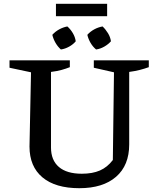

<svg xmlns="http://www.w3.org/2000/svg" viewBox="-20 -978 816 1009"><path d="M397 11Q271 11 203 -46Q135 -103 135 -208L143 -598L30 -622V-661H347V-625Q327 -617 303.5 -610.5Q280 -604 248 -600V-203Q248 -136 289.5 -100.5Q331 -65 410 -65Q466 -65 505 -82Q544 -99 573 -137L579 -598L473 -622V-661H762V-625Q740 -617 714.5 -610.5Q689 -604 659 -600V-219Q659 -109 590 -49Q521 11 397 11ZM334 -839Q351 -824 363 -803.5Q375 -783 378 -761Q365 -745 343.5 -733Q322 -721 300 -718Q284 -732 272 -752.5Q260 -773 255 -795Q270 -812 291 -823.5Q312 -835 334 -839ZM519 -839Q535 -824 547.5 -803.5Q560 -783 563 -761Q549 -745 528 -733Q507 -721 485 -718Q468 -732 456 -752.5Q444 -773 439 -795Q454 -812 475 -823.5Q496 -835 519 -839ZM274 -893V-958H543V-893Z"/></svg>

Font: Piazzolla Thin SemiBold
Style: Regular
Weight: 600
Version: Version 2.005